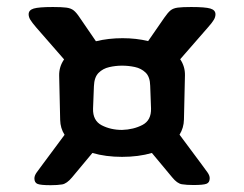

<svg xmlns="http://www.w3.org/2000/svg" viewBox="-20 -611 704 553"><path d="M126 -77.6Q97.2 -77.6 88.1 -81.3Q79.1 -85 79.1 -97.2Q79.1 -105 85.4 -114Q91.8 -123 102.1 -136.7L166 -222.7Q153.8 -241.7 153.3 -265.6L150.4 -393.1Q149.9 -418.9 164.6 -439.9L84.5 -531.7Q72.3 -545.9 67.4 -554Q62.5 -562 62.5 -569.8Q62.5 -582 77.1 -586.4Q91.8 -590.8 132.3 -590.8Q157.7 -590.8 170.9 -589.1Q184.1 -587.4 192.1 -581.1Q200.2 -574.7 209.5 -560.5L256.3 -492.2Q292.5 -501 333 -501Q372.1 -501 406.7 -492.7L453.6 -560.5Q463.4 -574.7 471.2 -581.1Q479 -587.4 492.2 -589.1Q505.4 -590.8 530.8 -590.8Q571.3 -590.8 585.9 -586.4Q600.6 -582 600.6 -569.8Q600.6 -562 595.9 -554Q591.3 -545.9 578.6 -531.7L499 -440.4Q513.2 -419.4 512.7 -394L509.8 -266.6Q509.3 -242.7 497.1 -223.1L561 -137.2Q571.3 -123.5 577.6 -114.5Q584 -105.5 584 -97.7Q584 -85.4 575 -81.8Q565.9 -78.1 537.1 -78.1Q517.6 -78.1 503.9 -80.3Q490.2 -82.5 475.6 -100.6L417.5 -170.4Q378.9 -159.2 331.5 -159.2Q284.7 -159.2 246.1 -170.4L187.5 -100.1Q172.4 -82 158.9 -79.8Q145.5 -77.6 126 -77.6ZM331.5 -236.8Q364.7 -237.8 390.4 -251.2Q416 -264.6 415 -298.8L412.6 -363.8Q412.1 -389.6 399.4 -401.9Q386.7 -414.1 368.4 -418Q350.1 -421.9 331.5 -421.9Q313 -421.9 294.7 -417.7Q276.4 -413.6 263.9 -401.1Q251.5 -388.7 250.5 -362.8L248 -297.9Q247.1 -263.7 272.9 -250.2Q298.8 -236.8 331.5 -236.8Z"/></svg>

Font: Denk One
Style: Regular
Weight: 400
Designer: Irina Smirnova, Eben Sorkin
Foundry: Sorkin Type Co.f
Version: Version 1.004; ttfautohint (v1.8.4.7-5d5b);gftools[0.9.23]